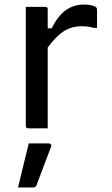

<svg xmlns="http://www.w3.org/2000/svg" viewBox="-20 -562 490 841"><path d="M189 0H104Q93 0 93 -11V-532H178Q189 -532 189 -521V-438H206Q235 -494 269 -518Q303 -542 348 -542Q365 -542 377.5 -539.5Q390 -537 397 -533Q405 -530 405 -518V-440H390Q380 -443 367.5 -445Q355 -447 338 -447Q294 -447 260 -425.5Q226 -404 189 -354ZM106 66H193Q199 66 202.5 70Q206 74 204 80Q188 123 172.5 163Q157 203 140 249Q139 253 135.5 256Q132 259 125 259H59Q71 209 83 160Q95 111 106 66Z"/></svg>

Font: Recursive Sn Lnr St
Style: Regular
Weight: 400
Version: Version 1.079;hotconv 1.0.112;makeotfexe 2.5.65598; ttfautoh